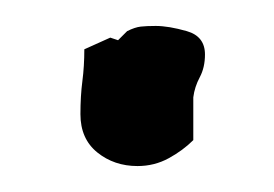

<svg xmlns="http://www.w3.org/2000/svg" viewBox="-20 -60 211 148"><path d="M42 28Q42 14 43.5 2.5Q45 -9 45 -22L65 -31L71 -29L78 -36Q84 -39 88.5 -39.5Q93 -40 100 -40Q110 -40 124 -36Q138 -32 138 -18Q138 -8 134 -0.5Q130 7 129 15V48Q121 56 110 62Q99 68 86 68Q68 68 55 57.5Q42 47 42 28Z"/></svg>

Font: East Sea Dokdo Cyrillic
Style: Regular
Weight: 400
Version: Version 1.00 July 4, 2018, initial release